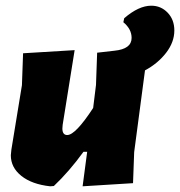

<svg xmlns="http://www.w3.org/2000/svg" viewBox="-20 -650 632 674"><path d="M242 -474 200 -212 199 -199Q199 -176 216 -176Q245 -176 307 -271L317 -352L321 -465L382 -472Q442 -478 442 -517Q442 -548 413 -572L416 -586Q467 -630 511 -630Q545 -630 568.5 -605.5Q592 -581 592 -543Q592 -502 563 -464.5Q534 -427 489 -403L451 -116L447 -7L270 4L286 -117H273Q222 -47 169 3L156 4Q92 -3 55 -32.5Q18 -62 18 -105L20 -125L57 -351L61 -463Z"/></svg>

Font: Alegreya Sans SC Black
Style: Italic
Weight: 900
Italic angle: -7°
Designer: Juan Pablo del Peral
Foundry: Huerta Tipografica
Version: Version 2.007